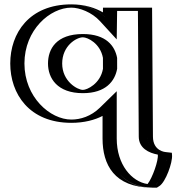

<svg xmlns="http://www.w3.org/2000/svg" viewBox="-20 -548 832 880"><path d="M240 -257C240 -327 288 -377 360 -377C420.5 -377 466.4 -338.6 476.8 -282L476.9 -233.2C466.6 -175.1 418.4 -136 360 -136C293 -136 240 -186 240 -257ZM476.2 -455.9 477 -513H652L656 78C656 142.6 724.3 148.1 735 149C765.5 151.5 708 312 677.4 312C547.4 312 475 218 475 87V-49C433 -8 376 15 307 15C157 15 52 -107 52 -257C52 -407 157 -528 307 -528C376.5 -528 438.1 -497.4 476.2 -455.9ZM491.9 -231.9 491.8 -283.4C479.9 -347.8 428.2 -392 360 -392C280 -392 225 -334.7 225 -257C225 -177.8 285.1 -121 360 -121C426.2 -121 480.1 -165.9 491.9 -231.9ZM490.7 -417.9 491.8 -498H637.1L641 78C641 149.7 710.6 161.4 728.5 163.5C731.1 193.9 692.7 286.6 676.3 297C555.6 296.1 490 211.6 490 87V-84.6L464.5 -59.7C425.5 -21.6 372.6 0 307 0C166.2 0 67 -114 67 -257C67 -400 166.1 -513 307 -513C372.1 -513 429.9 -484.2 465.1 -445.8ZM360 -121C285.1 -121 225 -177.8 225 -257C225 -334.7 280 -392 360 -392C428.2 -392 479.9 -347.8 491.8 -283.4L491.9 -231.9C480.1 -165.9 426.2 -121 360 -121ZM490.7 -417.9 465.1 -445.8C429.9 -484.2 372.1 -513 307 -513C166.1 -513 67 -400 67 -257C67 -114 166.2 0 307 0C372.6 0 425.5 -21.6 464.5 -59.7L490 -84.6V87C490 211.6 555.6 296.1 676.3 297C692.7 286.6 731.1 193.9 728.5 163.5C710.6 161.4 641 149.7 641 78L637.1 -498H491.8ZM240 -257C240 -186 293 -136 360 -136C418.3 -136 466.6 -175.1 476.9 -233.2L476.8 -282C466.4 -338.5 420.4 -377 360 -377C288.1 -377 240 -326.9 240 -257ZM307 -528C157 -528 52 -407 52 -257C52 -107 157 15 307 15C376 15 433 -8 475 -49V87C475 220.1 547.4 311.1 680.6 312L684.3 309.6C710 293.3 746.6 199.3 743.5 162.2L742.4 149.9L730.2 148.5C712.1 146.5 656 136.4 656 77.9L652 -513H477L476.2 -455.9C440.3 -495.1 377.2 -528 307 -528ZM516.9 -232.7 516.8 -282.5C506.8 -336.9 466.9 -392 360 -392C237.9 -392 200 -323.4 200 -257C200 -189.4 242.5 -121 360 -121C465.3 -121 507 -176.9 516.9 -232.7ZM514.9 -367.4 516.8 -498H612.1L616 78C616 131.4 662.6 153.1 703.2 160.6C707.2 186.2 678.5 267.9 656.3 295.5C584.1 284.9 515 207.1 515 87V-129.9L437.7 -54.4C396.9 -14.6 348.6 0 307 0C209.7 0 92 -102.7 92 -257C92 -411.3 209.6 -513 307 -513C344.2 -513 400.6 -492.2 438.4 -451ZM360 -136C335.6 -136 265 -174.4 265 -257C265 -338.3 330.4 -377 360 -377C381.5 -377 439.6 -349.4 451.8 -282.8L451.9 -232.4C439.8 -164.2 379.1 -136 360 -136ZM451.7 -491.3C417.4 -511.2 369.5 -528 307 -528C113.6 -528 27 -395.7 27 -257C27 -118.3 113.6 15 307 15C366.1 15 414.7 1.8 450 -16.7V87C450 206.8 503.7 310.8 675.5 312L698.9 312.2L710.7 304.6C739.1 286.5 771.4 197.2 768.5 163L767.6 152.2L740.1 149.1C740.1 149.1 681 146.2 681 78L677 -513H452Z"/></svg>

Font: Hussar Outliner
Style: Regular
Weight: 700
Foundry: Cannot Into Space Fonts
Version: Version 0.92